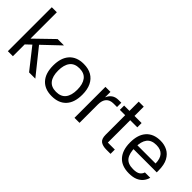

<svg xmlns="http://www.w3.org/2000/svg" viewBox="55 -1461 2215 2215"><g transform="rotate(45 1162.5 -353.5)"><path d="M263 -328 526 0H424L205 -278ZM160 0H78V-717H160ZM133 -261 385 -505H489L133 -167Z M802 10Q688 10 626 -58Q564 -126 564 -252Q564 -379 626 -447.5Q688 -516 802 -516Q878 -516 931 -485.5Q984 -455 1012.5 -396.5Q1041 -338 1041 -253Q1041 -125 978.5 -57.5Q916 10 802 10ZM802 -61Q882 -61 920.5 -110.5Q959 -160 959 -252Q959 -344 920.5 -394.5Q882 -445 802 -445Q723 -445 684.5 -394.5Q646 -344 646 -252Q646 -160 684.5 -110.5Q723 -61 802 -61Z M1247 0H1165V-505H1247V-416Q1265 -459 1297.5 -482Q1330 -505 1379 -505H1424V-435H1368Q1309 -435 1278 -401Q1247 -367 1247 -299Z M1755 -435H1639V-70H1753V0H1685Q1624 0 1590.5 -24.5Q1557 -49 1557 -116V-435H1470V-505H1557V-656H1639V-505H1755Z M1859 -289H2199Q2198 -367 2162.5 -407Q2127 -447 2055 -447Q1975 -447 1938 -398.5Q1901 -350 1901 -255Q1901 -158 1937.5 -108.5Q1974 -59 2062 -59Q2121 -59 2148 -78Q2175 -97 2185 -129H2272Q2262 -89 2236 -57.5Q2210 -26 2167.5 -8Q2125 10 2062 10Q1942 10 1880.5 -59Q1819 -128 1819 -253Q1819 -380 1880.5 -448Q1942 -516 2055 -516Q2117 -516 2168 -490Q2219 -464 2250 -407Q2281 -350 2281 -254V-226H1858Z"/></g></svg>

Font: Asta Sans
Style: Regular
Weight: 400
Designer: 42dot
Version: Version 1.000